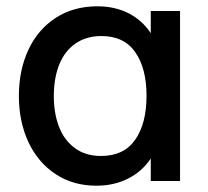

<svg xmlns="http://www.w3.org/2000/svg" viewBox="-20 -575 662 610"><path d="M552 -540V0H459V-71.5Q432 -30.5 387.2 -7.8Q342.5 15 286.5 15Q212 15 156 -22.2Q100 -59.5 70 -124.2Q40 -189 40 -270Q40 -352 70.2 -416.8Q100.5 -481.5 157 -518.2Q213.5 -555 289.5 -555Q345 -555 388.5 -532.8Q432 -510.5 459 -469.5V-540ZM445.5 -270.5Q445.5 -358 409.8 -409.2Q374 -460.5 302.5 -460.5Q254.5 -460.5 220.2 -437Q186 -413.5 168.5 -370.5Q151 -327.5 151 -269.5Q151 -215 167.5 -172.2Q184 -129.5 217.8 -104.5Q251.5 -79.5 301 -79.5Q373.5 -79.5 409.5 -131Q445.5 -182.5 445.5 -270.5Z"/></svg>

Font: Manrope KiralyPet SmBd KiralyPet
Style: Regular
Weight: 600
Designer: Mikhail Sharanda
Foundry: Mikhail Sharanda
Version: Version 4.502